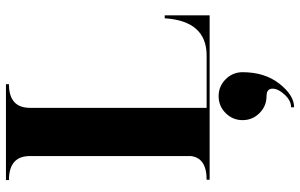

<svg xmlns="http://www.w3.org/2000/svg" viewBox="-196 -508 979 626"><g transform="rotate(-90 293.0 -194.5)"><path d="M371.1 107.4Q371.1 179.7 333.5 227.5Q295.9 275.4 256.8 275.4V265.6Q278.3 265.6 297.9 244.6Q317.4 223.6 317.4 205.1Q317.4 185.5 293 185.5Q260.7 185.5 237.8 162.6Q214.8 139.6 214.8 107.4Q214.8 75.2 237.8 52.2Q260.7 29.3 293 29.3Q325.2 29.3 348.1 52.2Q371.1 75.2 371.1 107.4ZM425.3 -9.8Q538.1 -9.8 546.9 -146.5H556.6V0H20.5V-9.8Q91.8 -9.8 97.7 -61.5V-585.9Q97.7 -654.3 19.5 -654.3V-664.1H332V-654.3Q254.9 -654.3 254.9 -585.9V-9.8Z"/></g></svg>

Font: spinwerad
Style: Bold
Weight: 700
Width: 7
Version: Version 0.3